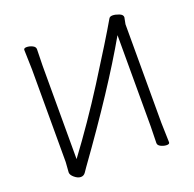

<svg xmlns="http://www.w3.org/2000/svg" viewBox="-126 -838 986 976"><g transform="rotate(-20 367.0 -349.5)"><path d="M569 -22 571 -111V-605Q434 -365 192 -29Q185 -19 175.5 -5Q166 9 150 9Q134 9 116.5 -5.5Q99 -20 99 -34L103 -89V-590L100 -696Q100 -706 115.5 -706Q131 -706 146.5 -698.5Q162 -691 162 -678L160 -589V-84Q274 -237 382 -407Q508 -606 561 -698Q566 -708 581 -708Q596 -708 615.5 -700.5Q635 -693 635 -679L628 -643V-110L631 -4Q631 6 616 6Q601 6 585 -1.5Q569 -9 569 -22Z"/></g></svg>

Font: LXGW WenKai Light
Style: Regular
Weight: 300
Designer: LXGW / Fontworks Inc.
Foundry: LXGW / Fontworks Inc.
Version: Version 1.501; October 10, 2024